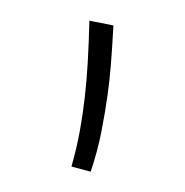

<svg xmlns="http://www.w3.org/2000/svg" viewBox="-84 -600 655 679"><g transform="rotate(15 244.0 -260.5)"><path d="M235.8 0Q236.8 -69.8 231.9 -128.7Q227.1 -187.5 218.3 -246.6Q209.5 -306.2 196.3 -369.9Q183.1 -433.6 163.6 -514.6L250 -520.5Q267.6 -437 277.6 -382.1Q287.6 -327.1 293.5 -279.3Q301.3 -217.3 306.2 -146.7Q311 -76.2 306.2 0Z"/></g></svg>

Font: Markazi Text
Style: Bold
Weight: 700
Designer: Borna Izadpanah (Arabic designer), Fiona Ross (Arabic design director) and Florian Runge (Latin designer)
Foundry: Borna Izadpanah and Florian Runge
Version: Version 1.001; ttfautohint (v1.8.3)